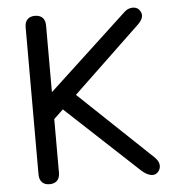

<svg xmlns="http://www.w3.org/2000/svg" viewBox="-50 -724 704 777"><g transform="rotate(-5 301.5 -335.0)"><path d="M120 7C148 7 162 -9 162 -36V-254L200 -290L493 -17C520 8 544 11 557 0C570 -10 583 -36 552 -65L258 -344L533 -606C561 -633 554 -653 541 -667C529 -679 502 -679 484 -662L164 -365H162V-634C162 -662 147 -677 120 -677C94 -677 79 -662 79 -634V-36C79 -9 94 7 120 7Z"/></g></svg>

Font: SN Pro Book
Style: Regular
Weight: 350
Designer: Tobias Whetton
Foundry: Supernotes
Version: Version 1.003;Glyphs 3.3 (3324)